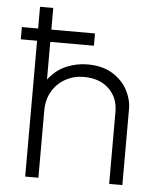

<svg xmlns="http://www.w3.org/2000/svg" viewBox="-52 -765 681 811"><g transform="rotate(5 288.5 -360.0)"><path d="M85 0V-720H141V-416.5Q174 -459 217.5 -477Q261 -495 306 -495Q369.5 -495 412 -469Q454.5 -443 475.8 -403.2Q497 -363.5 497 -323V0H441V-306Q441 -366 401.5 -403.5Q362 -441 296 -441Q253 -441 217.8 -421.5Q182.5 -402 161.8 -366.8Q141 -331.5 141 -285V0ZM16 -576V-628H326V-576Z"/></g></svg>

Font: Geologica Thin
Style: Regular
Weight: 100
Designer: Sindre Bremnes, Frode Helland
Foundry: Monokrom Skriftforlag AS
Version: Version 1.010; ttfautohint (v1.8.4.7-5d5b);gftools[0.9.28]